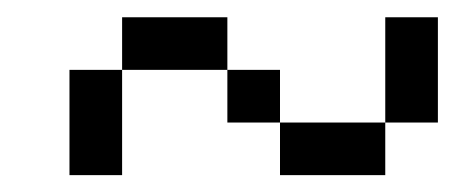

<svg xmlns="http://www.w3.org/2000/svg" viewBox="-20 -708 540 228"><path d="M62.5 -625Q62.5 -625 62.5 -500H125Q125 -500 125 -625ZM312.5 -562.5V-500H437.5V-562.5ZM312.5 -562.5V-625H250V-562.5ZM437.5 -562.5H500Q500 -562.5 500 -687.5H437.5Q437.5 -687.5 437.5 -562.5ZM125 -625H250V-687.5H125Z"/></svg>

Font: UnifontExMono
Style: Regular
Weight: 500
Version: Version 15.0.06